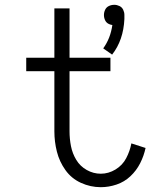

<svg xmlns="http://www.w3.org/2000/svg" viewBox="-20 -770 625 798"><path d="M446 -543 409 -569Q439 -610 447 -666Q440 -667 433 -670Q422 -675 417 -685.5Q412 -696 412 -707.5Q412 -719 417 -729.5Q422 -740 432.5 -745Q443 -750 455 -750Q466 -750 476.5 -745Q487 -740 492 -729.5Q497 -719 497 -708V-706V-691Q493 -603 446 -543ZM497 -697V-706V-702ZM399 8Q356 8 316.5 -10Q277 -28 252 -63Q227 -98 216.5 -139.5Q206 -181 206 -224V-474H89V-530H206V-735H269V-530H439V-474H269V-224Q269 -193 275 -162.5Q281 -132 297 -105.5Q313 -79 340.5 -63.5Q368 -48 399 -48Q431 -48 460 -65.5Q489 -83 504.5 -112.5Q520 -142 526 -174L585 -155Q578 -122 562.5 -91.5Q547 -61 522 -37.5Q497 -14 464.5 -3Q432 8 399 8Z"/></svg>

Font: Jozsika Light
Style: Regular
Weight: 300
Monospace: yes
Designer: Belleve Invis
Foundry: Belleve Invis
Version: 2.1.0